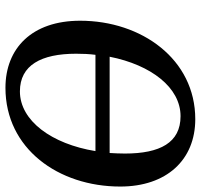

<svg xmlns="http://www.w3.org/2000/svg" viewBox="-36 -684 736 704"><g transform="rotate(90 332.0 -332.0)"><path d="M302 16C525 16 664 -178 664 -405C664 -574 567 -680 417 -680C197 -680 56 -483 56 -258C56 -81 157 16 302 16ZM406 -626C503 -626 543 -551 543 -422C543 -403 542 -384 541 -366H188C218 -518 301 -626 406 -626ZM315 -37C219 -37 177 -115 177 -243C177 -267 178 -291 181 -314H534C508 -154 423 -37 315 -37Z"/></g></svg>

Font: Source Serif Pro Semibold
Style: Italic
Weight: 600
Italic angle: -12°
Designer: Frank Grießhammer
Foundry: Adobe Systems Incorporated
Version: Version 3.001;hotconv 1.0.111;makeotfexe 2.5.65597